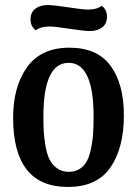

<svg xmlns="http://www.w3.org/2000/svg" viewBox="-20 -719 543 761"><path d="M383 -696Q404 -681 404 -653Q404 -625 385 -610.5Q366 -596 336 -596Q314 -596 255 -605Q196 -614 177 -614Q141 -614 122 -599Q101 -614 101 -642Q101 -670 120 -684.5Q139 -699 169 -699Q192 -699 250.5 -690Q309 -681 328 -681Q364 -681 383 -696ZM255 -530Q366 -530 418.5 -458Q471 -386 471 -262Q471 -132 417.5 -55Q364 22 249 22Q32 22 32 -252Q32 -376 87.5 -453Q143 -530 255 -530ZM252 -38Q285 -38 306.5 -57.5Q328 -77 337 -114Q346 -151 348.5 -182Q351 -213 351 -257Q351 -470 252 -470Q152 -470 152 -257Q152 -222 153.5 -197Q155 -172 160.5 -140Q166 -108 176 -87.5Q186 -67 205.5 -52.5Q225 -38 252 -38Z"/></svg>

Font: Sansita
Style: Regular
Weight: 400
Designer: Pablo Cosgaya
Foundry: Omnibus-Type
Version: Version 1.006;hotconv 1.0.109;makeotfexe 2.5.65596